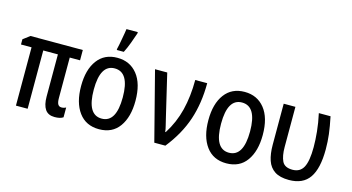

<svg xmlns="http://www.w3.org/2000/svg" viewBox="-84 -1113 2668 1457"><g transform="rotate(15 1250.0 -384.0)"><path d="M402 8Q351 8 327.5 -26.5Q304 -61 304 -127V-458H189V0H97V-458H14V-499L67 -539H478V-458H397V-140Q397 -106 406 -91Q415 -76 434 -76Q453 -76 469 -85V-8Q446 8 402 8Z M751 10Q648 10 592 -66Q536 -142 536 -272Q536 -401 591.5 -475.5Q647 -550 748 -550Q847 -550 905.5 -477Q964 -404 964 -269Q964 -142 909.5 -66Q855 10 751 10ZM750 -73Q864 -73 864 -270Q864 -467 749 -467Q636 -467 636 -271Q636 -73 750 -73ZM727 -615Q730 -626 734.5 -648.5Q739 -671 743.5 -697Q748 -723 752 -745Q756 -767 757 -778H846V-769Q834 -733 817.5 -688Q801 -643 782 -606H727Z M1184 0 1045 -540H1141L1218 -214Q1226 -179 1233.5 -150Q1241 -121 1243 -100H1247Q1307 -194 1334 -302.5Q1361 -411 1361 -540H1455Q1455 -382 1411.5 -252Q1368 -122 1271 0Z M1751 10Q1648 10 1592 -66Q1536 -142 1536 -272Q1536 -401 1591.5 -475.5Q1647 -550 1748 -550Q1847 -550 1905.5 -477Q1964 -404 1964 -269Q1964 -142 1909.5 -66Q1855 10 1751 10ZM1750 -73Q1864 -73 1864 -270Q1864 -467 1749 -467Q1636 -467 1636 -271Q1636 -73 1750 -73Z M2243 9Q2172 9 2131 -18Q2090 -45 2073 -95.5Q2056 -146 2056 -218V-540H2148V-224Q2148 -155 2167.5 -114Q2187 -73 2249 -73Q2309 -73 2335 -122Q2361 -171 2361 -280Q2361 -335 2354.5 -401Q2348 -467 2332 -540H2424Q2440 -463 2447 -405.5Q2454 -348 2454 -287Q2454 -137 2403.5 -64Q2353 9 2243 9Z"/></g></svg>

Font: Noto Sans Mono ExtraCondensed Medium
Style: Regular
Weight: 500
Width: 2
Designer: Monotype Design Team
Foundry: Monotype Imaging Inc.
Version: Version 2.014